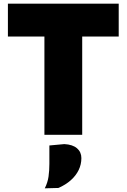

<svg xmlns="http://www.w3.org/2000/svg" viewBox="-20 -733 688 1044"><path d="M221.5 0Q221.5 -56.5 221.5 -109.8Q221.5 -163 221.5 -230.5V-441Q221.5 -511.5 221.5 -566.8Q221.5 -622 221.5 -680L298.5 -534.5H198.5Q144 -534.5 102.2 -534.5Q60.5 -534.5 23 -534.5V-713H625.5V-534.5Q588 -534.5 546.2 -534.5Q504.5 -534.5 450 -534.5H350L427 -680Q427 -622 427 -566.8Q427 -511.5 427 -441V-230.5Q427 -163 427 -109.8Q427 -56.5 427 0ZM223.5 291Q239.5 259 244 226.5Q248.5 194 248.5 157.5Q248.5 132.5 248.5 107.5Q248.5 82.5 248.5 58L330 50.5Q375.5 53 399 73.5Q422.5 94 422.5 126.5Q422.5 161 407.8 191.5Q393 222 365.2 246.8Q337.5 271.5 298 289Z"/></svg>

Font: Commissioner Thin ExtraBold
Style: Regular
Weight: 800
Version: Version 1.000